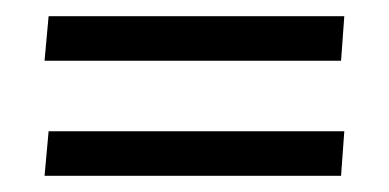

<svg xmlns="http://www.w3.org/2000/svg" viewBox="-20 -418 480 237"><path d="M35 -201H401L405 -256H40ZM35 -343H401L405 -398H40Z"/></svg>

Font: Prida01
Style: Black
Weight: 900
Designer: gluk
Foundry: gluk
Version: Version 00.072